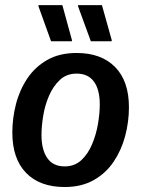

<svg xmlns="http://www.w3.org/2000/svg" viewBox="-20 -720 552 752"><path d="M233.3 12.5Q135.8 12.5 82.1 -42.9Q28.3 -98.3 28.3 -200.8Q28.3 -256.7 42.5 -312.1Q56.7 -367.5 87.1 -412.9Q117.5 -458.3 165.4 -485.4Q213.3 -512.5 280 -512.5Q376.7 -512.5 430.8 -457.5Q485 -402.5 485 -300Q485 -243.3 470.4 -187.9Q455.8 -132.5 425.4 -87.1Q395 -41.7 347.1 -14.6Q299.2 12.5 233.3 12.5ZM233.3 -68.3Q272.5 -68.3 298.8 -92.9Q325 -117.5 340.8 -155.4Q356.7 -193.3 363.8 -235Q370.8 -276.7 370.8 -310.8Q370.8 -369.2 347.9 -400.4Q325 -431.7 280 -431.7Q240.8 -431.7 214.6 -407.1Q188.3 -382.5 172.1 -345Q155.8 -307.5 149.2 -266.2Q142.5 -225 142.5 -190.8Q142.5 -134.2 165 -101.3Q187.5 -68.3 233.3 -68.3ZM180 -558.3 130.8 -695V-700H224.2L261.7 -563.3V-558.3ZM335.8 -558.3 285.8 -695V-700H379.2L417.5 -563.3V-558.3Z"/></svg>

Font: Familjen Grotesk Medium
Style: Italic
Weight: 500
Italic angle: -9.46201°
Designer: Anders Wikstroem, Jonas Baeckman, Matilda Gysing, Kristian Moeller
Foundry: Familjen STHLM AB
Version: Version 2.002; ttfautohint (v1.8.4.7-5d5b)